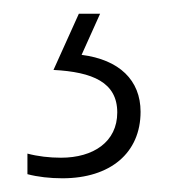

<svg xmlns="http://www.w3.org/2000/svg" viewBox="-20 -20 254 280"><path d="M185 143C185 97 154 67 99 60L126 0H95L58 82C115 85 151 100 151 144C151 187 116 210 69 210C52 210 35 208 20 204V234C35 238 53 240 71 240C141 240 185 203 185 143Z"/></svg>

Font: Noto Sans Gujarati Condensed ExtraLight
Style: Regular
Weight: 200
Width: 3
Designer: Jelle Bosma - Monotype Design Team, Universal Thirst
Foundry: Monotype Imaging Inc.
Version: Version 2.106